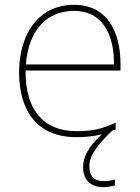

<svg xmlns="http://www.w3.org/2000/svg" viewBox="-20 -558 580 795"><path d="M350 131C350 81 391 34 446 -18C451 -19 455 -21 459 -23V-50C397 -22 360 -15 296 -15C159 -15 84 -105 86 -266H479V-291C479 -430 422 -538 287 -538C133 -538 59 -408 59 -259C59 -104 130 10 296 10C336 10 370 6 402 -2C346 49 324 92 324 135C324 190 360 217 406 217C427 217 445 213 456 209V185C445 189 427 192 408 192C369 192 350 170 350 131ZM287 -513C399 -513 453 -423 452 -291H87C99 -436 175 -513 287 -513Z"/></svg>

Font: Noto Kufi Arabic Thin
Style: Regular
Weight: 100
Designer: Monotype Design Team, David Williams, Khaled Hosny
Foundry: Google LLC
Version: Version 2.109